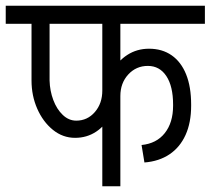

<svg xmlns="http://www.w3.org/2000/svg" viewBox="-45 -650 735 670"><path d="M375 -567V-630H670V-567ZM559 -281V-285H622V-281ZM459 -83 449 -144Q501 -149 530 -185.5Q559 -222 559 -281H622Q622 -222 602.5 -179Q583 -136 546.5 -111.5Q510 -87 459 -83ZM559 -285Q559 -349 535.5 -384.5Q512 -420 471 -420L475 -480Q521 -480 554 -457Q587 -434 604.5 -390.5Q622 -347 622 -285ZM327 -315Q327 -362 346.5 -399.5Q366 -437 399.5 -458.5Q433 -480 475 -480L471 -420Q430 -420 402.5 -390Q375 -360 375 -315ZM217 -169Q174 -169 139.5 -197Q105 -225 85 -270.5Q65 -316 65 -369H128Q129 -333 141 -301Q153 -269 174 -249Q195 -229 221 -229ZM217 -169 221 -229Q260 -229 286 -259Q312 -289 312 -334H360Q360 -287 341.5 -249.5Q323 -212 290.5 -190.5Q258 -169 217 -169ZM65 -368V-630H128V-368ZM-25 -567V-630H306V-567ZM312 0V-620H375V0ZM214 -567V-630H473V-567Z"/></svg>

Font: Akshar Light Light
Style: Regular
Weight: 300
Version: Version 1.100